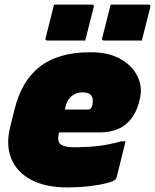

<svg xmlns="http://www.w3.org/2000/svg" viewBox="-20 -798 677 838"><path d="M375 -570Q455 -570 507 -540Q559 -510 581 -463Q603 -416 590 -365L587 -353Q571 -290 528.5 -255Q486 -220 412 -220H238Q234 -206 234 -193.5Q234 -181 240 -173Q254 -155 307 -155Q370 -156 414 -161.5Q458 -167 508 -181H528Q518 -141 508.5 -102Q499 -63 489 -24Q488 -19 484 -15Q475 -6 443 2Q411 10 366.5 15Q322 20 274 20Q179 20 116.5 -13Q54 -46 29.5 -105Q5 -164 24 -242L43 -319Q74 -446 155 -508Q236 -570 375 -570ZM340 -395Q314 -395 294 -379.5Q274 -364 268 -339L263 -320H367Q372 -320 376 -324Q380 -328 383 -339Q389 -365 379 -380Q369 -395 340 -395ZM216 -778H381Q392 -778 389 -767L352 -621H187Q176 -621 179 -632ZM463 -778H628Q639 -778 636 -767L599 -621H434Q423 -621 426 -632Z"/></svg>

Font: Recursive Mn Lnr St XBk
Style: Italic
Weight: 1000
Italic angle: -15°
Monospace: yes
Version: Version 1.079;hotconv 1.0.112;makeotfexe 2.5.65598; ttfautoh